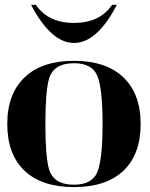

<svg xmlns="http://www.w3.org/2000/svg" viewBox="-20 -762 616 787"><path d="M107.4 -742.2H127Q177.7 -668 283.2 -668Q388.7 -668 439.5 -742.2H459Q377.9 -585.9 283.2 -585.9Q189.5 -585.9 107.4 -742.2ZM283.2 -4.9Q357.4 -4.9 378.9 -56.6Q400.4 -109.4 400.4 -253.9Q400.4 -398.4 378.9 -451.2Q357.4 -502.9 283.2 -502.9Q199.2 -502.9 180.7 -438.5Q166 -386.7 166 -253.9Q166 -121.1 180.7 -69.3Q199.2 -4.9 283.2 -4.9ZM80.1 -62.5Q9.8 -129.9 9.8 -253.9Q9.8 -377 81.1 -445.3Q152.3 -512.7 283.2 -512.7Q414.1 -512.7 485.4 -445.3Q556.6 -377 556.6 -253.9Q556.6 -129.9 486.3 -62.5Q415 4.9 283.2 4.9Q151.4 4.9 80.1 -62.5Z"/></svg>

Font: spinweradC
Style: Bold
Weight: 700
Width: 7
Version: Version 0.3